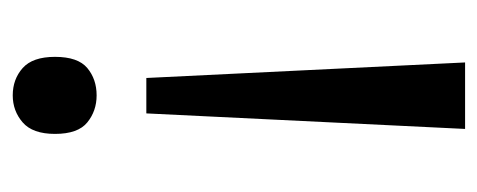

<svg xmlns="http://www.w3.org/2000/svg" viewBox="-250 -504 768 309"><g transform="rotate(90 134.5 -350.0)"><path d="M163 -201H106L81 -714H188ZM72 -54Q72 -91 90 -106Q108 -121 134 -121Q159 -121 177.5 -106Q196 -91 196 -54Q196 -18 177.5 -2Q159 14 134 14Q108 14 90 -2Q72 -18 72 -54Z"/></g></svg>

Font: Noto Sans Khmer ExtraCondensed
Style: Regular
Weight: 400
Width: 2
Designer: Danh Hong and the Monotype Design Team
Foundry: Monotype Imaging Inc.
Version: Version 2.004; ttfautohint (v1.8.4.7-5d5b)